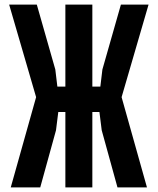

<svg xmlns="http://www.w3.org/2000/svg" viewBox="-20 -820 690 840"><path d="M494 0 425 -250 415 -330H375V-441H419L428 -516L509 -800H630L512 -395L623 0ZM27 0 138 -395 20 -800H141L222 -516L231 -441H275V-330H235L225 -250L156 0ZM266 0V-800H384V0Z"/></svg>

Font: Martian Mono SemiCondensed Medium
Style: Regular
Weight: 500
Width: 4
Designer: Roman Shamin
Foundry: Evil Martians
Version: Version 1.000